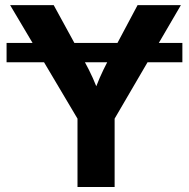

<svg xmlns="http://www.w3.org/2000/svg" viewBox="-20 -748 756 768"><path d="M709.5 -576.2V-499H6.3V-576.2ZM290 0V-273.4L20.5 -727.5H194.8L317.9 -502.4Q336.4 -468.8 351.3 -435.8Q366.2 -402.8 381.8 -358.9H349.1Q364.3 -403.3 378.7 -436.3Q393.1 -469.2 410.6 -502.4L530.3 -727.5H703.6L438.5 -273.4V0Z"/></svg>

Font: Inter 17pt
Style: Bold
Weight: 700
Version: Version 4.001;git-66647c0bb